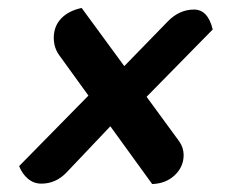

<svg xmlns="http://www.w3.org/2000/svg" viewBox="-20 -472 612 482"><path d="M441 -83Q441 -53 418.5 -32Q396 -11 362 -10L257 -155L147 -39Q120 -11 84 -11Q65 -11 50.5 -23Q36 -35 28 -55L202 -232L129 -333Q115 -352 115 -377Q115 -406 133.5 -425.5Q152 -445 185 -452L292 -306L401 -418Q430 -448 467 -448Q502 -448 514 -398L348 -229L430 -117Q441 -101 441 -83Z"/></svg>

Font: Sansita ExtraBold Italic
Style: Regular
Weight: 800
Italic angle: -11°
Designer: Pablo Cosgaya
Foundry: Omnibus-Type
Version: Version 1.006